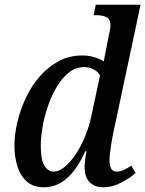

<svg xmlns="http://www.w3.org/2000/svg" viewBox="-20 -780 613 810"><path d="M164 10Q121 10 94 -13.5Q67 -37 54 -76.5Q41 -116 41 -166Q41 -214 53.5 -266Q66 -318 89.5 -368Q113 -418 148 -458Q183 -498 228 -522Q273 -546 327 -546Q353 -546 376.5 -539Q400 -532 418 -521Q420 -534 423.5 -552Q427 -570 429 -579L438 -625Q441 -640 443.5 -652.5Q446 -665 446 -673Q446 -699 429 -707.5Q412 -716 387 -716H375L384 -760H573L457 -215Q454 -201 450.5 -180Q447 -159 444.5 -138Q442 -117 442 -104Q442 -56 472 -56Q487 -56 503 -63.5Q519 -71 534 -81L552 -50Q530 -30 492.5 -10Q455 10 415 10Q379 10 358 -11.5Q337 -33 337 -75Q337 -87 339 -104.5Q341 -122 345 -142H340Q306 -67 263 -28.5Q220 10 164 10ZM206 -56Q229 -56 253 -76Q277 -96 299.5 -129.5Q322 -163 339 -204.5Q356 -246 365 -288L402 -462Q392 -479 373.5 -488Q355 -497 335 -497Q299 -497 270.5 -474Q242 -451 219.5 -413.5Q197 -376 182 -332Q167 -288 159.5 -243.5Q152 -199 152 -164Q152 -106 167.5 -81Q183 -56 206 -56Z"/></svg>

Font: Noto Serif SemiCondensed Medium
Style: Italic
Weight: 500
Width: 4
Italic angle: -12°
Designer: Monotype Design Team
Foundry: Monotype Imaging Inc.
Version: Version 2.013